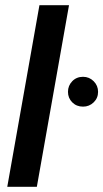

<svg xmlns="http://www.w3.org/2000/svg" viewBox="-20 -720 398 740"><path d="M8 0 132 -700H246L122 0ZM300 -309Q275 -309 258.5 -325.5Q242 -342 242 -366Q242 -390 258.5 -407Q275 -424 300 -424Q324 -424 341 -407Q358 -390 358 -366Q358 -342 341 -325.5Q324 -309 300 -309Z"/></svg>

Font: Rethink Sans SemiBold
Style: Italic
Weight: 600
Italic angle: -10°
Designer: The Rethink Sans project authors (Hans Thiessen). DM Sans designed by Colophon Foundry.
Foundry: Rethink Communications LLC
Version: Version 1.001